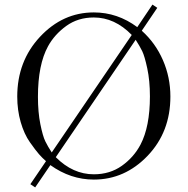

<svg xmlns="http://www.w3.org/2000/svg" viewBox="-20 -759 818 835"><path d="M55 -339Q55 -493 154 -599Q253 -705 388 -705Q491 -705 577 -641L643 -739L664 -725L597 -626V-625Q656 -572 688.5 -497.5Q721 -423 721 -339Q721 -185 622 -81.5Q523 22 388 22Q287 22 199 -41L133 56L112 42L180 -58Q164 -72 149.5 -88.5Q135 -105 110 -140.5Q85 -176 70 -228Q55 -280 55 -339ZM145 -338Q145 -271 155.5 -219Q166 -167 177 -144.5Q188 -122 205 -96L553 -607Q479 -683 388 -683Q319 -683 268 -646Q217 -609 189 -558Q145 -478 145 -338ZM223 -75Q297 -1 388 -1Q458 -1 510 -38Q562 -75 591 -130Q632 -208 632 -340Q632 -408 620.5 -461.5Q609 -515 598.5 -536.5Q588 -558 570 -586L223 -76Z"/></svg>

Font: CMU Serif
Style: Roman
Weight: 500
Version: Version 0.7.0